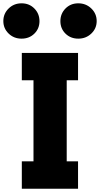

<svg xmlns="http://www.w3.org/2000/svg" viewBox="-109 -1102 602 1157"><path d="M-57.1 -899.9Q-88.9 -930.7 -88.9 -975.1Q-88.9 -1019.5 -57.1 -1050.8Q-25.4 -1082 21 -1082Q67.4 -1082 98.1 -1050.8Q128.9 -1019.5 128.9 -974.6Q128.9 -929.7 98.1 -899.4Q67.4 -869.1 21 -869.1Q-25.4 -869.1 -57.1 -899.9ZM22.5 35.2V-129.9H92.8V-618.2H22.5V-783.2H361.3V-618.2H293V-129.9H361.3V35.2ZM285.6 -899.4Q254.9 -929.7 254.9 -974.6Q254.9 -1019.5 285.6 -1050.8Q316.4 -1082 362.8 -1082Q409.2 -1082 441.4 -1050.8Q473.6 -1019.5 473.6 -975.1Q473.6 -930.7 441.4 -899.9Q409.2 -869.1 362.8 -869.1Q316.4 -869.1 285.6 -899.4Z"/></svg>

Font: GenEi M Gothic v2 Black
Style: Regular
Weight: 900
Version: Version 2.0